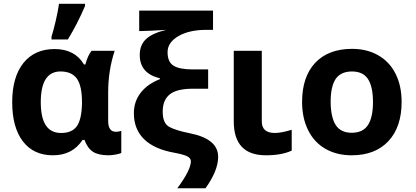

<svg xmlns="http://www.w3.org/2000/svg" viewBox="-20 -816 2211 1021"><path d="M555.2 -325.2V-172.9Q555.2 -115.2 596.2 -115.2Q611.8 -115.2 625 -120.1V-2.9Q617.2 2 594.7 5.9Q572.3 9.8 558.1 9.8Q503.4 9.8 474.6 -8.8Q445.8 -27.3 429.2 -71.8H418.9Q365.2 9.8 261.7 9.8Q158.2 9.8 101.6 -64.5Q44.9 -138.7 44.9 -272.5Q44.9 -406.2 104.5 -481Q164.1 -555.2 270.5 -555.2Q377.9 -555.2 426.8 -473.1H434.1Q445.8 -519 466.8 -545.9H589.8Q555.2 -440.9 555.2 -325.2ZM301.8 -436Q196.8 -436 196.8 -272.5Q196.8 -108.9 304.2 -108.9Q361.3 -108.4 387.7 -143.6Q414.1 -178.7 416 -266.1V-272Q416 -359.9 388.7 -397.9Q361.3 -436 301.8 -436ZM432.1 -795.9V-784.2Q394 -693.4 340.8 -606H253.9V-621.1Q262.7 -647.5 275.4 -701.2Q288.1 -754.9 293.9 -795.9Z M995.1 41Q995.1 25.4 975.8 15.4Q956.5 5.4 906.7 -3.9Q800.8 -22.5 746.3 -75.7Q691.9 -128.9 691.9 -213.9Q691.9 -275.4 727.5 -322Q763.2 -368.7 830.1 -395V-399.9Q723.1 -425.3 723.1 -523.9Q723.1 -576.2 756.1 -607.7Q789.1 -639.2 863.8 -657.2Q763.7 -650.9 731 -650.9H720.2V-759.8H1112.8V-657.2H1076.2Q985.8 -657.2 928.5 -623.8Q871.1 -590.3 871.1 -538.6Q871.1 -486.8 902.6 -466.8Q934.1 -446.8 1005.9 -446.8H1086.9V-344.2H1004.9Q920.4 -344.2 882.8 -314.2Q845.2 -284.2 845.2 -222.2Q845.2 -160.2 880.4 -141.1Q915.5 -122.1 989.3 -107.4Q1140.1 -77.6 1140.1 18.1Q1140.1 90.8 1072.8 185.1H922.9Q995.1 87.9 995.1 41Z M1372.1 -170.9Q1371.6 -108.9 1441.9 -108.9Q1476.1 -108.9 1531.2 -126V-15.1Q1478 9.8 1394 9.8Q1223.1 9.8 1223.1 -170.9V-545.9H1372.1Z M2115.7 -273.9Q2115.7 -140.6 2045.4 -65.4Q1975.1 9.8 1849.6 9.8Q1771 9.8 1710.9 -24.4Q1650.9 -58.6 1618.7 -123.5Q1586.4 -188 1586.4 -273.9Q1586.4 -407.7 1656.2 -481.9Q1726.1 -556.2 1852.5 -556.2Q1931.2 -556.2 1991.2 -522Q2051.3 -487.8 2083.5 -423.8Q2115.7 -359.9 2115.7 -273.9ZM1738.3 -274.4Q1738.8 -193.4 1765.1 -151.4Q1791.5 -109.9 1851.1 -109.9Q1910.6 -110.4 1937 -151.4Q1963.4 -192.4 1963.4 -273.4Q1963.4 -354.5 1937 -395.5Q1910.6 -436 1851.1 -436Q1791.5 -435.5 1764.6 -395.5Q1738.3 -355.5 1738.3 -274.4Z"/></svg>

Font: NotoSans-Bold
Style: Bold
Weight: 700
Designer: Monotype Design team
Foundry: Monotype Imaging Inc.
Version: Version 1.04